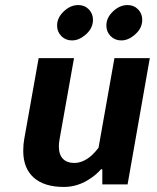

<svg xmlns="http://www.w3.org/2000/svg" viewBox="-20 -730 620 760"><path d="M72 -133Q72 -159 76 -180L133 -500H273L216 -180Q213 -164 213 -151Q213 -118 229 -101.5Q245 -85 274 -85Q309 -85 343 -115Q358 -129 370 -145L433 -500H573L485 0H385V-60H380Q360 -38 340 -25Q290 10 233 10Q155 10 113.5 -27Q72 -64 72 -133ZM206 -629Q206 -660 232.5 -685Q259 -710 290 -710Q315 -710 331.5 -693Q348 -676 348 -652Q348 -644 347 -640Q343 -613 317.5 -591.5Q292 -570 265 -570Q240 -570 223 -587Q206 -604 206 -629ZM401 -629Q401 -660 427.5 -685Q454 -710 485 -710Q510 -710 526.5 -693Q543 -676 543 -652Q543 -644 542 -640Q538 -613 512.5 -591.5Q487 -570 460 -570Q435 -570 418 -587Q401 -604 401 -629Z"/></svg>

Font: Scada
Style: Bold Italic
Weight: 700
Italic angle: -10°
Version: Version 4.000